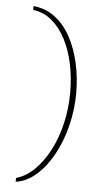

<svg xmlns="http://www.w3.org/2000/svg" viewBox="-55 -702 444 858"><g transform="rotate(5 166.5 -272.5)"><path d="M49 122V105Q94 92 132 54.5Q170 17 198 -37.5Q226 -92 241.5 -158.5Q257 -225 257 -297Q257 -362 244.5 -422.5Q232 -483 207 -532Q182 -581 145 -612.5Q108 -644 60 -650V-667Q115 -662 157 -630Q199 -598 227 -546.5Q255 -495 269.5 -430.5Q284 -366 284 -296Q284 -223 266.5 -151.5Q249 -80 217 -21Q185 38 142 76.5Q99 115 49 122Z"/></g></svg>

Font: Alumni Sans SC Thin
Style: Regular
Weight: 100
Designer: Robert E. Leuschke
Foundry: Robert E. Leuschke
Version: Version 1.018